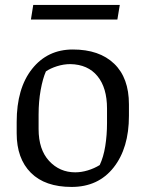

<svg xmlns="http://www.w3.org/2000/svg" viewBox="-20 -739 584 770"><path d="M267.1 10.7Q160.6 10.7 103.8 -46.1Q46.9 -103 46.9 -204.6V-250Q46.9 -384.8 108.6 -462.6Q170.4 -540.5 272 -540.5Q378.4 -540.5 437.7 -483.6Q497.1 -426.8 497.1 -320.3V-274.4Q497.1 -145 435.5 -67.1Q374 10.7 267.1 10.7ZM409.2 -303.7Q409.2 -387.2 370.8 -433.8Q332.5 -480.5 262.2 -481.9Q235.4 -481.9 208.5 -473.4Q181.6 -464.8 164.1 -452.6Q151.4 -423.8 143.1 -377.9Q134.8 -332 134.8 -279.3V-221.2Q134.8 -139.2 177 -93.5Q219.2 -47.9 281.7 -47.9Q306.2 -47.9 332 -55.7Q357.9 -63.5 379.9 -77.1Q395 -108.9 402.1 -152.8Q409.2 -196.8 409.2 -245.6ZM113.3 -719.2H460.4L450.7 -660.6H104Z"/></svg>

Font: Noticia Text
Style: Regular
Weight: 400
Designer: JM Sole
Foundry: JM Sole
Version: Version 1.003